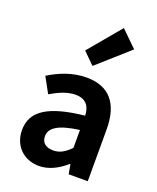

<svg xmlns="http://www.w3.org/2000/svg" viewBox="-168 -1022 927 1135"><g transform="rotate(20 295.5 -455.0)"><path d="M217 14C281 14 337 -18 386 -60H389L400 0H520V-327C520 -489 447 -574 305 -574C217 -574 137 -541 71 -500L124 -403C176 -433 226 -456 278 -456C347 -456 371 -414 373 -359C148 -335 51 -272 51 -152C51 -57 117 14 217 14ZM265 -101C222 -101 191 -120 191 -164C191 -214 237 -251 373 -269V-156C338 -121 307 -101 265 -101ZM313 -650 511 -826 411 -924 241 -721Z"/></g></svg>

Font: Noto Sans T Chinese Bold
Style: Bold
Weight: 700
Designer: Ryoko NISHIZUKA (kana & ideographs); Paul D. Hunt (Latin, Greek & Cyrillic); Wenlong ZHANG (bopomofo); Sandoll Communica
Foundry: Adobe Systems Incorporated
Version: Version 1.000;PS 1;hotconv 1.0.78;makeotf.lib2.5.61930